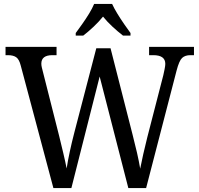

<svg xmlns="http://www.w3.org/2000/svg" viewBox="-20 -951 1008 971"><path d="M85 -619Q77 -651 62 -661.5Q47 -672 20 -672H8V-714H266V-672H245Q189 -672 189 -629Q189 -620 191.5 -610Q194 -600 197 -588L279 -264Q290 -219 300 -177Q310 -135 317 -99Q323 -138 333 -184.5Q343 -231 356 -281L467 -707H539L650 -272Q663 -222 673 -178Q683 -134 689 -98Q696 -134 704.5 -171.5Q713 -209 725 -257L806 -571Q809 -584 812.5 -601.5Q816 -619 816 -628Q816 -672 755 -672H734V-714H961V-672H943Q916 -672 901 -658Q886 -644 873 -594L719 0H629L484 -564L341 0H250ZM363 -784Q377 -803 395.5 -829Q414 -855 430.5 -882Q447 -909 456 -931H547Q557 -909 573.5 -882Q590 -855 608 -829Q626 -803 640 -784V-771H602Q576 -791 549 -816Q522 -841 501 -867Q480 -841 453.5 -816Q427 -791 401 -771H363Z"/></svg>

Font: Noto Serif Tamil SemiCondensed
Style: Regular
Weight: 400
Width: 4
Designer: Indian Type Foundry, Tom Grace, and the Monotype Design Team
Foundry: Monotype Imaging Inc.
Version: Version 2.004; ttfautohint (v1.8.4.7-5d5b)